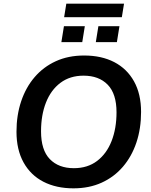

<svg xmlns="http://www.w3.org/2000/svg" viewBox="-20 -1018 825 1048"><path d="M381 10Q287 10 217 -26Q147 -62 108.5 -131.5Q70 -201 70 -299Q70 -389 95.5 -465Q121 -541 169 -597Q217 -653 285 -684Q353 -715 439 -715Q534 -715 603.5 -679Q673 -643 711.5 -574Q750 -505 750 -407Q750 -316 724.5 -240Q699 -164 651 -108Q603 -52 535 -21Q467 10 381 10ZM383 -100Q458 -100 510 -139.5Q562 -179 589 -248Q616 -317 616 -405Q616 -506 568 -555.5Q520 -605 436 -605Q362 -605 310 -566Q258 -527 231 -458.5Q204 -390 204 -301Q204 -199 252 -149.5Q300 -100 383 -100ZM330 -924 342 -998H657L645 -924ZM315 -788 329 -875H443L429 -788ZM503 -788 517 -875H632L618 -788Z"/></svg>

Font: Nunito Sans 12pt ExtraLight
Style: Italic
Weight: 200
Italic angle: -9°
Designer: Vernon Adams
Foundry: Vernon Adams
Version: Version 3.101;gftools[0.9.27]